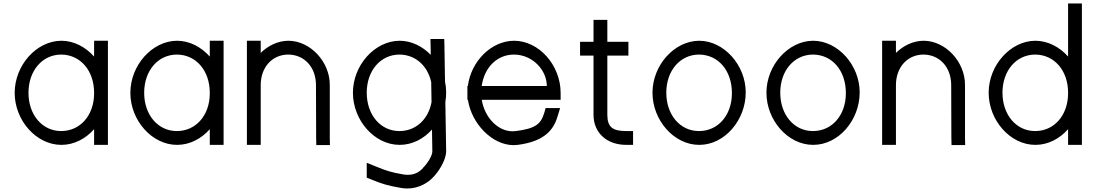

<svg xmlns="http://www.w3.org/2000/svg" viewBox="-20 -819 6352 1112"><path d="M65 -281C65 -122 190 20 335 20C335.5 20 336 20 336.5 20C409.1 20 476.1 -15.5 525 -70.8V-20V20H605V-20V-281V-284.8V-543V-583H525V-543V-491.3C475.5 -547.1 407.6 -583 335 -583C191 -582 65 -441 65 -281ZM145 -281C145 -411 226 -503 335 -503C445 -502 525 -411 525 -281V-276.3C524 -148.8 442.7 -60 335 -60C334.4 -60 333.9 -60 333.3 -60C226.1 -60 145 -152.7 145 -281Z M735 -281C735 -122 860 20 1005 20C1005.5 20 1006 20 1006.5 20C1079.1 20 1146.1 -15.5 1195 -70.8V-20V20H1275V-20V-281V-284.8V-543V-583H1195V-543V-491.3C1145.5 -547.1 1077.6 -583 1005 -583C861 -582 735 -441 735 -281ZM815 -281C815 -411 896 -503 1005 -503C1115 -502 1195 -411 1195 -281V-276.3C1194 -148.8 1112.7 -60 1005 -60C1004.4 -60 1003.9 -60 1003.3 -60C896.1 -60 815 -152.7 815 -281Z M1490 -512.6V-543V-583H1410V-543V-326V-286V-20V20H1490V-20V-286V-326C1490 -430 1557 -503 1650 -503C1743 -502 1810 -430 1810 -326L1811 -19L1812 21H1891L1890 -20V-326C1891 -461 1777 -583 1650 -583C1590.4 -582.5 1533.4 -555.4 1490 -512.6Z M2024 -282C2024 -122 2149 20 2294 20C2294.5 20 2295 20 2295.5 20C2367 20 2433.2 -14.5 2481.9 -68.6L2484 57C2484 84 2456 127 2430 153V154C2410.2 175.5 2383.5 193.5 2342.2 193.5C2333.5 193.5 2324.1 192.7 2314 191C2245 179 2218 170 2159 146L2104 124V210L2129 220C2190 245 2224 256 2300 269C2313.6 271.6 2326.6 272.7 2339.1 272.7C2409.4 272.7 2461.5 236.2 2487 209C2519 178 2564 108 2564 57L2559.3 -228.2C2562.5 -246.5 2564 -264.8 2564 -283.9C2564 -305.1 2561.7 -326.1 2557.4 -346.4L2554 -554L2553 -593H2473L2474 -552L2474.8 -501.3C2426.3 -551.3 2362.2 -583 2294 -583C2150 -582 2024 -441 2024 -282ZM2104 -282C2104 -411 2185 -503 2294 -503C2385.5 -502.2 2456.2 -439.1 2477.4 -343.7L2479.3 -227.5C2460.5 -126.4 2387.1 -60 2294 -60C2293.4 -60 2292.8 -60 2292.3 -60C2185.1 -60 2104 -152.7 2104 -282Z M2769.9 -321C2785.3 -429.5 2859.6 -503 2957 -503C3067 -502 3147 -411 3147 -321ZM2690.1 -241C2710.8 -102.9 2830.3 21.6 2955 21.6C2963 21.6 2971 21 2979 20C3117 2 3182 -54 3208 -141L3224 -193H3140L3132 -165C3112 -100 3082 -75 2969 -60H2968C2961.5 -59.1 2955 -58.6 2948.6 -58.6C2863.8 -58.6 2786.5 -138.5 2770.2 -241H3187H3227V-281C3227 -441 3102 -583 2957 -583C2825.1 -582.1 2708.3 -464.5 2689.6 -321H2687V-281V-241Z M3497.5 -497H3579.5H3619.5V-577H3579.5H3497.5V-664V-704H3417.5V-664V-577H3379.5H3339.5V-497H3379.5H3417.5V-152C3418.5 -48 3496.5 20 3606.5 20H3646.5V-60H3606.5C3526.5 -60 3498.5 -84 3497.5 -152Z M3759 -282C3759 -122 3884 20 4029 20C4029.5 20 4030 20 4030.5 20C4176.9 20 4299 -123.2 4299 -283.9C4299 -441.1 4173.4 -583 4029 -583C3885 -582 3759 -441 3759 -282ZM3839 -282C3839 -411 3920 -503 4029 -503C4140.3 -502 4219 -410.1 4219 -279.6C4219 -149.9 4137.3 -60 4029 -60C4028.4 -60 4027.8 -60 4027.3 -60C3920.1 -60 3839 -152.7 3839 -282Z M4419 -282C4419 -122 4544 20 4689 20C4689.5 20 4690 20 4690.5 20C4836.9 20 4959 -123.2 4959 -283.9C4959 -441.1 4833.4 -583 4689 -583C4545 -582 4419 -441 4419 -282ZM4499 -282C4499 -411 4580 -503 4689 -503C4800.3 -502 4879 -410.1 4879 -279.6C4879 -149.9 4797.3 -60 4689 -60C4688.4 -60 4687.8 -60 4687.3 -60C4580.1 -60 4499 -152.7 4499 -282Z M5169 -512.6V-543V-583H5089V-543V-326V-286V-20V20H5169V-20V-286V-326C5169 -430 5236 -503 5329 -503C5422 -502 5489 -430 5489 -326L5490 -19L5491 21H5570L5569 -20V-326C5570 -461 5456 -583 5329 -583C5269.4 -582.5 5212.4 -555.4 5169 -512.6Z M5706 -282C5706 -122 5831 20 5976 20C5976.5 20 5977 20 5977.5 20C6050.1 20 6117.1 -15.5 6166 -70.9V-20V20H6246V-20V-282V-285.7V-759V-799H6166V-759V-491.5C6116.5 -547.1 6048.6 -583 5976 -583C5832 -582 5706 -441 5706 -282ZM5786 -282C5786 -411 5867 -503 5976 -503C6086 -502 6166 -411 6166 -282V-277.3C6165 -148.8 6083.7 -60 5976 -60C5975.4 -60 5974.9 -60 5974.3 -60C5867.1 -60 5786 -152.7 5786 -282Z"/></svg>

Font: Nordica Advanced
Style: Regular
Weight: 300
Version: Version 1.07